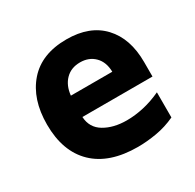

<svg xmlns="http://www.w3.org/2000/svg" viewBox="-129 -698 859 847"><g transform="rotate(-30 300.0 -274.5)"><path d="M344 10Q199 10 122 -64.5Q45 -139 45 -276Q45 -405 112.5 -482Q180 -559 307 -559Q425 -559 489.5 -490Q554 -421 554 -301V-227H197Q200 -171 246.5 -143.5Q293 -116 360 -116Q402 -116 446.5 -126Q491 -136 536 -157V-29Q489 -7 439 1.5Q389 10 344 10ZM411 -334Q410 -384 381.5 -412.5Q353 -441 308 -441Q262 -441 233.5 -412Q205 -383 200 -334Z"/></g></svg>

Font: Noto Sans Mono ExtraBold
Style: Regular
Weight: 800
Designer: Monotype Design Team
Foundry: Monotype Imaging Inc.
Version: Version 2.014